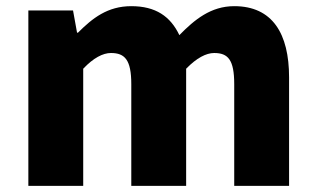

<svg xmlns="http://www.w3.org/2000/svg" viewBox="-20 -603 1025 623"><path d="M72 0H250V-380C283 -415 314 -431 340 -431C385 -431 406 -409 406 -330V0H584V-380C618 -415 649 -431 675 -431C720 -431 740 -409 740 -330V0H918V-352C918 -494 864 -583 740 -583C664 -583 611 -539 562 -489C533 -550 485 -583 406 -583C329 -583 280 -544 233 -497H230L217 -569H72Z"/></svg>

Font: Noto Sans JP Black
Style: Regular
Weight: 900
Designer: Ryoko NISHIZUKA  (kana, bopomofo & ideographs); Paul D. Hunt (Latin, Greek & Cyrillic); Sandoll Communications , Soo-you
Foundry: Adobe
Version: Version 2.002;hotconv 1.0.116;makeotfexe 2.5.65601